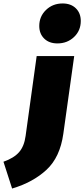

<svg xmlns="http://www.w3.org/2000/svg" viewBox="-147 -860 487 1110"><path d="M185 -609Q137 -609 108.5 -637Q80 -665 80 -710Q80 -765 119 -802.5Q158 -840 215 -840Q263 -840 291.5 -812Q320 -784 320 -739Q320 -683 281 -646Q242 -609 185 -609ZM-77 230 -127 75Q-67 54 -37 20Q-7 -14 1 -74L65 -536H282L219 -86Q200 49 122 121.5Q44 194 -77 230Z"/></svg>

Font: Fira Sans Ultra
Style: Italic
Weight: 950
Italic angle: -8°
Designer: Carrois Corporate & Edenspiekermann AG
Foundry: Carrois Corporate GbR & Edenspiekermann AG
Version: Version 4.203;PS 004.203;hotconv 1.0.88;makeotf.lib2.5.64775